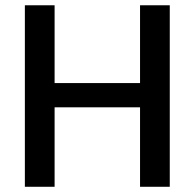

<svg xmlns="http://www.w3.org/2000/svg" viewBox="-20 -715 745 735"><path d="M516.1 0V-304.2H189V0H75.2V-694.8H189V-397H516.1V-694.8H629.9V0Z"/></svg>

Font: SVN-Poppins Medium
Style: Regular
Weight: 500
Designer: Ninad Kale (Devanagari), Jonny Pinhorn (Latin)
Foundry: Indian Type Foundry
Version: Version 3.002 2017